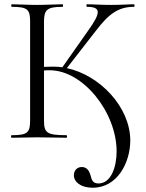

<svg xmlns="http://www.w3.org/2000/svg" viewBox="-20 -645 683 899"><path d="M414 234C531 234 590 114 590 13C590 -143 448 -293 293 -326L429 -501C490 -581 535 -613 607 -613C611 -613 611 -625 607 -625C579 -625 554 -622 501 -622C448 -622 419 -625 387 -625C384 -625 384 -613 387 -613C453 -613 454 -587 393 -502L272 -330C258 -332 244 -333 230 -333L186 -332V-542C186 -599 199 -613 273 -613C276 -613 276 -625 273 -625C241 -625 200 -622 152 -622C108 -622 67 -625 35 -625C32 -625 32 -613 35 -613C109 -613 121 -601 121 -544V-81C121 -23 108 -12 34 -12C31 -12 31 0 34 0L152 -2C207 -2 253 0 291 0C295 0 295 -12 291 -12C199 -12 186 -23 186 -81V-315C196 -316 205 -316 213 -316C369 -316 526 -119 526 64C526 137 500 214 441 214C411 214 409 193 403 173C397 153 385 137 363 137C340 137 326 154 326 176C326 207 358 234 414 234Z"/></svg>

Font: Cormorant Garamond
Style: Regular
Weight: 400
Designer: Christian Thalmann (Catharsis Fonts)
Foundry: Catharsis Fonts
Version: Version 4.002;Glyphs 3.4 (3410)